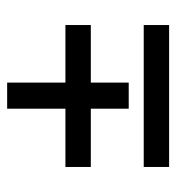

<svg xmlns="http://www.w3.org/2000/svg" viewBox="2 -515 493 537"><g transform="rotate(-90 248.5 -246.5)"><path d="M286 -310H447V-239H286V-133H213V-239H50V-310H213V-473H286ZM50 -20V-91H447V-20Z"/></g></svg>

Font: Karma SemiBold
Style: Regular
Weight: 600
Designer: Joana Correia
Foundry: Indian Type Foundry
Version: Version 1.202;PS 1.0;hotconv 1.0.78;makeotf.lib2.5.61930; tt